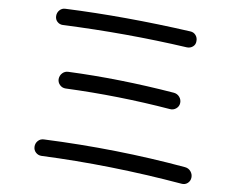

<svg xmlns="http://www.w3.org/2000/svg" viewBox="-53 -800 1106 890"><g transform="rotate(5 500.0 -355.0)"><path d="M165 -47Q149 -48 138.5 -59.5Q128 -71 129 -87Q130 -103 141.5 -114Q153 -125 170 -124Q510 -110 832 -53Q849 -50 858.5 -36.5Q868 -23 866 -7Q864 9 851.5 18.5Q839 28 823 25Q486 -33 165 -47ZM255 -446Q493 -435 751 -392Q767 -389 776.5 -376Q786 -363 784 -347Q782 -331 768.5 -321.5Q755 -312 739 -315Q496 -356 249 -368Q233 -369 222.5 -381Q212 -393 213 -409Q215 -426 227 -436.5Q239 -447 255 -446ZM834 -639Q833 -623 820.5 -614Q808 -605 792 -607Q507 -648 211 -660Q195 -661 185 -672Q175 -683 176 -699Q177 -715 188.5 -726Q200 -737 216 -736Q494 -725 802 -682Q818 -680 827 -667.5Q836 -655 834 -639Z"/></g></svg>

Font: Rounded Mplus 1c
Style: Regular
Weight: 400
Version: Version 1.059.20150529